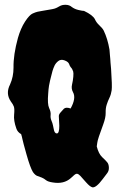

<svg xmlns="http://www.w3.org/2000/svg" viewBox="-20 -760 518 811"><path d="M416 -234.4Q392.6 -171.9 391.1 -158.2Q389.6 -144.5 388.7 -141.6Q396.5 -110.4 411.6 -96.2Q426.8 -82 433.1 -74.2Q439.5 -66.4 439.9 -52.2Q440.4 -38.1 432.6 -28.3Q424.8 -18.6 414.1 -3.9Q385.7 34.2 370.1 31.2Q359.4 28.3 343.3 9.8Q327.1 -8.8 319.3 -17.1Q311.5 -25.4 305.7 -25.9Q299.8 -26.4 293.9 -21Q288.1 -15.6 279.3 -7.8Q250 18.6 203.1 10.7Q182.6 7.8 174.3 1Q166 -5.9 156.7 -9.8Q147.5 -13.7 138.2 -16.6Q128.9 -19.5 119.1 -33.2Q107.4 -52.7 92.3 -106.4Q77.1 -160.2 74.7 -172.4Q72.3 -184.6 69.3 -193.4Q53.7 -202.1 48.8 -217.8Q37.1 -251 39.6 -275.4Q42 -299.8 38.6 -309.6Q35.2 -319.3 25.4 -332Q2.9 -365.2 22.5 -403.3Q37.1 -435.5 37.1 -474.6Q36.1 -528.3 55.7 -599.6Q67.4 -640.6 85.9 -668.9Q104.5 -697.3 118.2 -703.1Q131.8 -709 138.7 -710.4Q145.5 -711.9 154.8 -713.4Q164.1 -714.8 174.3 -716.8Q184.6 -718.8 194.3 -720.2Q204.1 -721.7 211.9 -724.1Q219.7 -726.6 231 -733.4Q242.2 -740.2 257.8 -739.7Q273.4 -739.3 283.2 -730.5Q294.9 -721.7 311.5 -717.8Q328.1 -713.9 335 -713.9Q372.1 -696.3 380.9 -678.7Q386.7 -665 399.9 -652.8Q413.1 -640.6 418 -630.9Q434.6 -596.7 442.4 -550.8Q443.4 -536.1 444.3 -527.3Q445.3 -518.6 445.8 -511.2Q446.3 -503.9 446.8 -495.6Q447.3 -487.3 449.2 -468.8Q454.1 -396.5 451.7 -378.9Q449.2 -361.3 442.4 -347.2Q435.5 -333 430.7 -317.9Q425.8 -302.7 426.3 -283.2Q426.8 -263.7 416 -234.4ZM230.5 -228.5 228.5 -269.5Q228.5 -277.3 236.3 -285.6Q244.1 -293.9 250 -300.8Q258.8 -308.6 278.3 -301.8Q302.7 -345.7 288.1 -371.1Q280.3 -385.7 284.2 -402.3Q288.1 -418.9 289.6 -435.5Q291 -452.1 289.1 -458Q287.1 -463.9 284.7 -468.3Q282.2 -472.7 278.8 -476.1Q275.4 -479.5 272 -489.3Q268.6 -499 252.9 -504.9Q237.3 -510.7 226.6 -502.4Q215.8 -494.1 210.4 -482.9Q205.1 -471.7 201.7 -460Q198.2 -448.2 195.8 -437Q193.4 -425.8 191.4 -419.4Q189.5 -413.1 187 -397.9Q184.6 -382.8 183.6 -365.2Q179.7 -320.3 187.5 -303.7Q195.3 -287.1 193.8 -274.4Q192.4 -261.7 197.3 -250.5Q202.1 -239.3 203.6 -231Q205.1 -222.7 207 -214.8Q210 -196.3 220.2 -196.3Q230.5 -196.3 230.5 -228.5Z"/></svg>

Font: Creepster Caps
Style: Regular
Weight: 400
Designer: Font Diner, Inc
Foundry: Font Diner, Inc
Version: Version 1.000